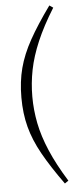

<svg xmlns="http://www.w3.org/2000/svg" viewBox="-58 -741 376 910"><g transform="rotate(-5 130.0 -286.5)"><path d="M95 -286Q95 -222.5 107.5 -159.2Q120 -96 149.8 -26.2Q179.5 43.5 230.5 125.5L213 137.5Q151 51.5 113.8 -15.5Q76.5 -82.5 59.8 -146.2Q43 -210 43 -286Q43 -362 59.8 -425.8Q76.5 -489.5 113.8 -556.5Q151 -623.5 213 -709.5L230.5 -697.5Q179.5 -615.5 149.8 -545.8Q120 -476 107.5 -412.8Q95 -349.5 95 -286Z"/></g></svg>

Font: Newsreader Text Light
Style: Regular
Weight: 300
Designer: Hugues Gentile
Foundry: Production Type
Version: Version 1.002